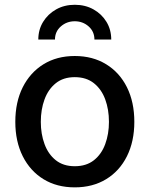

<svg xmlns="http://www.w3.org/2000/svg" viewBox="-20 -789 639 820"><path d="M299.3 11.2Q222.7 11.2 165.8 -23.7Q108.9 -58.6 77.1 -121.8Q45.4 -185.1 45.4 -268.6Q45.4 -353 77.1 -416.3Q108.9 -479.5 165.8 -514.6Q222.7 -549.8 299.3 -549.8Q376 -549.8 433.3 -514.6Q490.7 -479.5 522.2 -416.3Q553.7 -353 553.7 -268.6Q553.7 -185.1 522.2 -121.8Q490.7 -58.6 433.3 -23.7Q376 11.2 299.3 11.2ZM299.3 -79.1Q348.6 -79.1 381.1 -104.7Q413.6 -130.4 429.4 -173.6Q445.3 -216.8 445.3 -268.6Q445.3 -321.3 429.4 -364.5Q413.6 -407.7 381.1 -433.6Q348.6 -459.5 299.3 -459.5Q250.5 -459.5 218.3 -433.6Q186 -407.7 170.2 -364.5Q154.3 -321.3 154.3 -268.6Q154.3 -216.8 170.2 -173.6Q186 -130.4 218.3 -104.7Q250.5 -79.1 299.3 -79.1ZM299.3 -768.6Q344.2 -768.6 379.4 -748.8Q414.6 -729 434.8 -695.6Q455.1 -662.1 455.1 -620.1H383.3Q383.3 -654.3 358.4 -676.3Q333.5 -698.2 299.3 -698.2Q265.1 -698.2 240 -676.3Q214.8 -654.3 214.8 -620.1H143.6Q143.6 -662.1 164.1 -695.6Q184.6 -729 219.7 -748.8Q254.9 -768.6 299.3 -768.6Z"/></svg>

Font: Inter 16pt Medium
Style: Regular
Weight: 500
Version: Version 4.001;git-66647c0bb